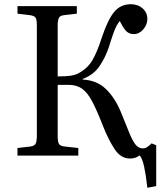

<svg xmlns="http://www.w3.org/2000/svg" viewBox="-20 -739 788 912"><path d="M680 153Q673 91 664.5 52Q656 13 643 -1Q625 14 597 14Q554 14 524.5 -30.5Q495 -75 469 -141Q441 -213 418.5 -256Q396 -299 370 -317.5Q344 -336 306 -336H254V-91Q254 -66 260 -55.5Q266 -45 288 -43L352 -36V0H63V-36L124 -43Q145 -46 150 -58Q155 -70 155 -94V-620Q155 -644 149.5 -654Q144 -664 122 -667L63 -674V-710H345V-674L284 -667Q264 -665 259 -652.5Q254 -640 254 -616V-376Q290 -376 312.5 -379Q335 -382 351 -390Q395 -413 418 -451.5Q441 -490 463 -559Q492 -646 522.5 -682.5Q553 -719 601 -719Q635 -719 657.5 -699Q680 -679 680 -649Q680 -622 660.5 -599.5Q641 -577 616 -577Q590 -577 575.5 -595.5Q561 -614 549 -639Q540 -628 533.5 -616Q527 -604 518.5 -580.5Q510 -557 496 -512Q480 -465 452.5 -424.5Q425 -384 373 -364V-361Q438 -358 480.5 -318.5Q523 -279 552 -212Q576 -154 591.5 -114.5Q607 -75 622 -54.5Q637 -34 659 -34Q670 -34 680 -41Q690 -48 700 -58L722 -49V145Z"/></svg>

Font: Literata 36pt
Style: Regular
Weight: 400
Designer: Latin by Veronika Burian and Jose Scaglione. Greek by Irene Vlachou. Cyrillic by Vera Evstafieva.
Foundry: TypeTogether
Version: Version 3.002